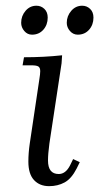

<svg xmlns="http://www.w3.org/2000/svg" viewBox="-20 -637 343 664"><path d="M53.2 -558.1Q53.2 -582 68.4 -599.6Q83.5 -617.2 106 -617.2Q122.1 -617.2 133.5 -606.2Q145 -595.2 145 -576.2Q145 -551.3 129.9 -534.2Q114.7 -517.1 90.8 -517.1Q74.7 -517.1 64 -529.8Q53.2 -542.5 53.2 -558.1ZM58.1 -411.1 63 -439Q131.8 -439 194.8 -445.8L192.9 -418L150.9 -141.1Q146 -104.5 146 -82Q146 -35.2 183.1 -35.2Q207 -35.2 222.2 -64.9L232.9 -86.9L255.9 -76.2L245.1 -54.2Q227.1 -19 203.4 -6.1Q179.7 6.8 149.9 6.8Q117.2 6.8 97.7 -14.2Q78.1 -35.2 78.1 -78.1Q78.1 -107.9 83 -141.1L116.2 -363.8Q119.1 -380.9 119.1 -391.1Q119.1 -402.8 112.8 -407Q106.4 -411.1 88.9 -411.1ZM210.9 -558.1Q210.9 -581.5 226.3 -599.4Q241.7 -617.2 264.2 -617.2Q280.3 -617.2 291.7 -606.2Q303.2 -595.2 303.2 -576.2Q303.2 -551.3 288.1 -534.2Q272.9 -517.1 249 -517.1Q232.9 -517.1 221.9 -529.8Q210.9 -542.5 210.9 -558.1Z"/></svg>

Font: Dihjauti
Style: Italic
Weight: 400
Italic angle: -9°
Designer: T. Christopher White
Version: Version 3.0.0